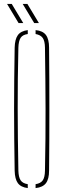

<svg xmlns="http://www.w3.org/2000/svg" viewBox="-20 -958 324 982"><path d="M122 4Q86.5 -0.5 71.2 -21.5Q56 -42.5 55 -85Q53.5 -169.5 52.8 -246.8Q52 -324 52 -399.5Q52 -475 52.8 -552.2Q53.5 -629.5 55 -714Q56 -757 71.2 -778.2Q86.5 -799.5 122 -804V-784Q96 -780.5 85.5 -764.5Q75 -748.5 74 -714Q72 -631.5 71.2 -555Q70.5 -478.5 70.5 -403Q70.5 -327.5 71.5 -249.2Q72.5 -171 74 -85Q75 -51.5 85.5 -35.8Q96 -20 122 -16ZM162 4V-16Q188 -20 198.8 -35.8Q209.5 -51.5 210 -85Q212 -171 212.5 -249.2Q213 -327.5 213 -403Q213 -478.5 212 -555Q211 -631.5 210 -714Q209.5 -748.5 198.5 -764Q187.5 -779.5 162 -784V-804Q199 -800.5 215 -779Q231 -757.5 231 -714Q232 -629.5 232.2 -552.2Q232.5 -475 232.5 -399.5Q232.5 -324 232.2 -246.8Q232 -169.5 231 -85Q231 -42.5 215 -21.2Q199 0 162 4ZM75 -840 16 -938H40L99 -840ZM155 -840 96 -938H120L179 -840Z"/></svg>

Font: Big Shoulders Stencil Display Thin Thin
Style: Regular
Weight: 250
Version: Version 2.001